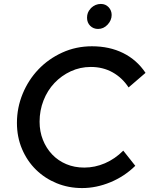

<svg xmlns="http://www.w3.org/2000/svg" viewBox="-20 -944 759 975"><path d="M66 0ZM408 -93Q462 -93 513 -115Q564 -137 606 -179Q621 -160 636.5 -140.5Q652 -121 667 -102Q612 -48 540.5 -18.5Q469 11 397 11Q328 11 268 -13.5Q208 -38 163 -82Q118 -126 92 -187Q66 -248 66 -320Q66 -397 95 -467.5Q124 -538 175 -591.5Q226 -645 296 -677Q366 -709 447 -709Q536 -709 605.5 -674.5Q675 -640 719 -574Q697 -555 676 -537Q655 -519 633 -500Q601 -549 552 -576.5Q503 -604 441 -604Q387 -604 339.5 -582Q292 -560 256.5 -522.5Q221 -485 201 -434Q181 -383 181 -326Q181 -276 198 -233.5Q215 -191 245 -159.5Q275 -128 316.5 -110.5Q358 -93 408 -93ZM478 -797Q454 -797 438 -813Q422 -829 422 -854Q422 -881 439 -899L442 -903Q464 -924 492 -924Q516 -924 531.5 -907.5Q547 -891 547 -868Q547 -841 526.5 -819Q506 -797 478 -797Z"/></svg>

Font: Rosa Sans Medium
Style: Italic
Weight: 500
Italic angle: -12°
Designer: Pentagram / MCKL
Foundry: Pentagram / MCKL
Version: Version 1.005;September 16, 2019;FontCreator 11.5.0.2425 64-